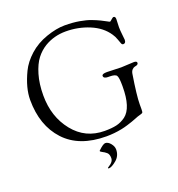

<svg xmlns="http://www.w3.org/2000/svg" viewBox="-159 -846 1091 1175"><g transform="rotate(-20 386.5 -258.5)"><path d="M332 79Q366 46 380 46Q398 46 414 65.5Q430 85 430 105Q430 147 398.5 173Q367 199 349 199Q344 199 344 195Q344 193 354 187Q384 169 384 144Q384 119 371 108Q358 97 345 91Q332 85 332 79ZM631 -356 715 -360Q734 -360 734 -348Q734 -335 711 -332Q702 -330 693.5 -321.5Q685 -313 682 -297Q660 -160 660 -105V-74Q660 -54 656.5 -50.5Q653 -47 641 -44Q629 -41 622.5 -38.5Q616 -36 602 -30.5Q588 -25 576.5 -21Q565 -17 544 -10.5Q523 -4 503 0Q453 10 403 10Q226 10 132.5 -91Q39 -192 39 -359Q39 -437 85 -533Q109 -583 157.5 -626.5Q206 -670 272.5 -693Q339 -716 392.5 -716Q446 -716 488.5 -708.5Q531 -701 560 -690Q589 -679 611.5 -668Q634 -657 647 -649.5Q660 -642 662.5 -642Q665 -642 676 -652Q687 -662 691 -662Q704 -662 704 -644L702 -592Q702 -572 705.5 -542Q709 -512 709 -508Q709 -485 692 -485Q684 -485 680 -494.5Q676 -504 669 -524.5Q662 -545 650 -562Q612 -619 539.5 -649Q467 -679 386 -679Q310 -679 248 -642Q212 -620 185.5 -585.5Q159 -551 141.5 -492Q124 -433 124 -357Q124 -218 201.5 -121.5Q279 -25 404 -25Q450 -25 481 -32Q512 -39 541 -60Q599 -104 599 -243V-249Q599 -301 590.5 -314.5Q582 -328 544 -328H535Q506 -328 506 -346Q506 -359 539 -359Z"/></g></svg>

Font: Sorts Mill Goudy
Style: Italic
Weight: 400
Italic angle: -7.40001°
Version: Version 003.101